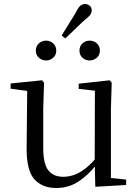

<svg xmlns="http://www.w3.org/2000/svg" viewBox="-20 -924 693 959"><path d="M210 -622Q190 -622 174.5 -635.5Q159 -649 159 -671Q159 -694 174.5 -707.5Q190 -721 210 -721Q230 -721 245.5 -707.5Q261 -694 261 -671Q261 -649 245.5 -635.5Q230 -622 210 -622ZM288 -747 355 -855Q368 -882 379 -893Q390 -904 405 -904Q417 -904 427.5 -896Q438 -888 438 -873Q438 -858 428.5 -847Q419 -836 398 -820L306 -732ZM428 -622Q407 -622 392 -635.5Q377 -649 377 -671Q377 -694 392 -707.5Q407 -721 428 -721Q448 -721 463.5 -707.5Q479 -694 479 -671Q479 -649 463.5 -635.5Q448 -622 428 -622ZM261 15Q190 15 151 -29.5Q112 -74 113 -186L116 -484L138 -467L33 -481V-507L190 -523L200 -511L196 -380V-185Q196 -105 221.5 -73Q247 -41 296 -41Q343 -41 386 -68Q429 -95 465 -142L488 -103H462Q423 -51 373 -18Q323 15 261 15ZM456 9 453 -114V-116L454 -471L373 -480V-506L528 -523L538 -511L534 -380V-35L610 -27V0Z"/></svg>

Font: Noto Serif JP
Style: Regular
Weight: 400
Designer: Ryoko NISHIZUKA  (kana & ideographs); Frank Grießhammer (Latin, Greek & Cyrillic); Wenlong ZHANG  (bopomofo); Sandoll Co
Foundry: Adobe
Version: Version 2.003-H1;hotconv 1.1.1;makeotfexe 2.6.0